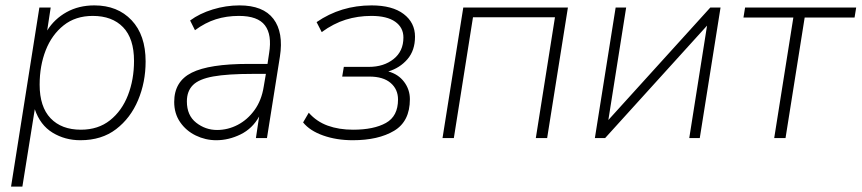

<svg xmlns="http://www.w3.org/2000/svg" viewBox="-20 -512 3195 712"><path d="M21 180 126 -484H168L155 -399Q182 -442 227 -467Q272 -492 330 -492Q416 -492 468 -437Q520 -382 520 -284Q520 -207 492 -140.5Q464 -74 410.5 -33Q357 8 278 8Q221 8 175 -20Q129 -48 109 -107L63 180ZM280 -31Q344 -31 388 -66Q432 -101 454.5 -159Q477 -217 477 -286Q477 -369 436.5 -411Q396 -453 324 -453Q260 -453 216 -418Q172 -383 149.5 -325.5Q127 -268 127 -198Q127 -116 167.5 -73.5Q208 -31 280 -31Z M782 8Q742 8 706 -9.5Q670 -27 648 -59Q626 -91 626 -134Q626 -210 691 -242.5Q756 -275 901 -275H972L978 -315Q989 -383 962.5 -418Q936 -453 866 -453Q820 -453 780.5 -440.5Q741 -428 703 -400L685 -436Q720 -462 769 -477Q818 -492 868 -492Q956 -492 994 -442Q1032 -392 1018 -302L970 0H929L941 -80Q916 -35 872 -13.5Q828 8 782 8ZM785 -30Q825 -30 861.5 -49Q898 -68 924 -104Q950 -140 958 -191L966 -238H917Q824 -238 771 -228.5Q718 -219 695.5 -196.5Q673 -174 673 -136Q673 -84 707.5 -57Q742 -30 785 -30Z M1288 8Q1228 8 1178.5 -9.5Q1129 -27 1104 -58L1125 -94Q1154 -61 1195.5 -46Q1237 -31 1289 -31Q1366 -31 1411 -56Q1456 -81 1456 -143Q1456 -181 1428.5 -204.5Q1401 -228 1350 -228H1249L1255 -264H1348Q1403 -264 1439.5 -293Q1476 -322 1476 -373Q1476 -410 1445.5 -431.5Q1415 -453 1357 -453Q1307 -453 1262 -439Q1217 -425 1173 -393L1154 -430Q1244 -492 1358 -492Q1435 -492 1477 -460Q1519 -428 1519 -376Q1519 -325 1491 -292.5Q1463 -260 1420 -247Q1457 -237 1478.5 -208.5Q1500 -180 1500 -144Q1500 -62 1441.5 -27Q1383 8 1288 8Z M1621 0 1698 -484H2086L2009 0H1967L2038 -448H1734L1663 0Z M2186 0 2263 -484H2302L2236 -67L2614 -484H2652L2575 0H2536L2602 -417L2224 0Z M2851 0 2922 -447H2737L2743 -484H3155L3149 -447H2964L2893 0Z"/></svg>

Font: Nunito Sans ExtraLight
Style: Italic
Weight: 200
Italic angle: -9°
Designer: Vernon Adams
Foundry: Vernon Adams
Version: Version 3.006; ttfautohint (v1.8.3)